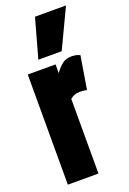

<svg xmlns="http://www.w3.org/2000/svg" viewBox="-151 -842 604 896"><g transform="rotate(-20 150.5 -394.5)"><path d="M161 -547V-504Q182 -532 199.5 -544.5Q217 -557 245 -557Q252 -557 262 -555.5Q272 -554 285 -548L258 -384Q248 -387 238 -387.5Q228 -388 223 -388Q210 -388 199 -384.5Q188 -381 175 -371V0H23V-547ZM93 -595 147 -789H301L209 -595Z"/></g></svg>

Font: Georama ExtraCondensed ExtraBold
Style: Regular
Weight: 800
Width: 2
Designer: Jean-Baptiste Levee
Foundry: Production Type
Version: Version 1.000